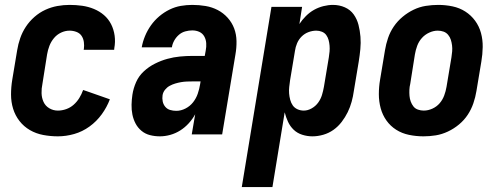

<svg xmlns="http://www.w3.org/2000/svg" viewBox="-20 -548 2040 783"><path d="M216 8Q186 8 156.5 2.5Q127 -3 102 -17.5Q77 -32 59.5 -54.5Q42 -77 33.5 -104.5Q25 -132 25 -162.5Q25 -193 30 -223L50 -343Q54 -368 62.5 -392.5Q71 -417 85.5 -439Q100 -461 120.5 -479Q141 -497 165 -508Q189 -519 214 -523.5Q239 -528 264 -528Q290 -528 315 -524.5Q340 -521 363 -511.5Q386 -502 404 -486.5Q422 -471 433 -449.5Q444 -428 447.5 -402.5Q451 -377 446 -351Q446 -350 446 -348Q446 -346 445 -345H321Q321 -345 321.5 -346Q322 -347 322 -348Q324 -362 322 -376.5Q320 -391 312.5 -402Q305 -413 291.5 -418Q278 -423 264 -423Q246 -423 229 -415Q212 -407 200 -392.5Q188 -378 181.5 -361Q175 -344 172 -326L153 -206Q149 -187 149.5 -168Q150 -149 157.5 -132.5Q165 -116 181 -106.5Q197 -97 216 -97Q233 -97 250 -103Q267 -109 280.5 -121Q294 -133 303.5 -148.5Q313 -164 319 -181L334 -176L428 -143Q416 -111 395 -82Q374 -53 345 -32Q316 -11 282.5 -1.5Q249 8 216 8Z M632 8Q611 8 591.5 3Q572 -2 557 -14.5Q542 -27 533 -44Q524 -61 520 -80.5Q516 -100 516.5 -121Q517 -142 520 -162Q524 -188 535 -213Q546 -238 566.5 -257Q587 -276 612 -288.5Q637 -301 662.5 -308Q688 -315 714 -317.5Q740 -320 766 -320H815L819 -342Q822 -357 821 -372Q820 -387 813 -399.5Q806 -412 793 -418Q780 -424 764 -424Q750 -424 735.5 -420Q721 -416 709.5 -406Q698 -396 690.5 -382.5Q683 -369 681 -355H558Q562 -378 571.5 -401Q581 -424 595.5 -444.5Q610 -465 629.5 -481.5Q649 -498 671.5 -509Q694 -520 717.5 -524Q741 -528 764 -528Q792 -528 818.5 -523.5Q845 -519 868 -507Q891 -495 908.5 -475.5Q926 -456 935 -432Q944 -408 944.5 -380.5Q945 -353 940 -325L886 0H762L776 -82Q765 -62 749.5 -45Q734 -28 715 -16Q696 -4 674.5 2Q653 8 632 8ZM699 -96Q718 -96 736.5 -105.5Q755 -115 767.5 -131Q780 -147 786.5 -166Q793 -185 796 -204L798 -216H766Q754 -216 742 -215.5Q730 -215 718.5 -213Q707 -211 695 -207.5Q683 -204 672 -198Q661 -192 653 -182Q645 -172 643 -160Q641 -147 643.5 -134.5Q646 -122 654 -112.5Q662 -103 674 -99.5Q686 -96 699 -96Z M966 215 1087 -520H1212L1201 -450Q1212 -467 1227.5 -482.5Q1243 -498 1261 -508Q1279 -518 1299 -523Q1319 -528 1338 -528Q1364 -528 1386.5 -518Q1409 -508 1422.5 -489Q1436 -470 1442 -446.5Q1448 -423 1450 -398Q1452 -373 1449.5 -347.5Q1447 -322 1443 -297L1423 -177Q1420 -155 1414 -133Q1408 -111 1398 -90.5Q1388 -70 1373.5 -51Q1359 -32 1340 -18.5Q1321 -5 1298.5 1.5Q1276 8 1254 8Q1233 8 1212.5 1.5Q1192 -5 1177.5 -19Q1163 -33 1154.5 -51.5Q1146 -70 1141 -90L1091 215ZM1219 -97Q1235 -97 1251 -106Q1267 -115 1277.5 -129.5Q1288 -144 1293 -160.5Q1298 -177 1301 -194L1321 -314Q1323 -326 1324 -338Q1325 -350 1324 -362Q1323 -374 1320 -385Q1317 -396 1310.5 -405Q1304 -414 1293 -418.5Q1282 -423 1270 -423Q1254 -423 1238 -417Q1222 -411 1210 -399Q1198 -387 1191.5 -371.5Q1185 -356 1183 -341L1163 -221Q1161 -207 1159.5 -193.5Q1158 -180 1159 -167Q1160 -154 1163.5 -141Q1167 -128 1174 -118Q1181 -108 1193 -102.5Q1205 -97 1219 -97Z M1707 8Q1677 8 1648 2Q1619 -4 1595.5 -19Q1572 -34 1556 -56.5Q1540 -79 1532.5 -106.5Q1525 -134 1525 -164Q1525 -194 1530 -223L1550 -343Q1554 -368 1562.5 -393Q1571 -418 1586 -440Q1601 -462 1622 -479.5Q1643 -497 1667 -508.5Q1691 -520 1716.5 -524Q1742 -528 1767 -528Q1797 -528 1825.5 -522Q1854 -516 1877.5 -501Q1901 -486 1917.5 -463.5Q1934 -441 1941.5 -413.5Q1949 -386 1948.5 -356Q1948 -326 1943 -297L1923 -177Q1919 -152 1910.5 -127Q1902 -102 1887.5 -80Q1873 -58 1852 -40.5Q1831 -23 1806.5 -11.5Q1782 0 1757 4Q1732 8 1707 8ZM1708 -97Q1726 -97 1743.5 -105Q1761 -113 1773 -127Q1785 -141 1791.5 -158.5Q1798 -176 1801 -194L1821 -314Q1823 -326 1824 -338.5Q1825 -351 1823.5 -363Q1822 -375 1818.5 -386Q1815 -397 1807.5 -406Q1800 -415 1789 -419Q1778 -423 1765 -423Q1748 -423 1730.5 -415Q1713 -407 1700.5 -393Q1688 -379 1681.5 -361.5Q1675 -344 1672 -326L1653 -206Q1650 -194 1649.5 -181.5Q1649 -169 1650 -157Q1651 -145 1655 -134Q1659 -123 1666 -114Q1673 -105 1684.5 -101Q1696 -97 1708 -97Z"/></svg>

Font: Iosevka SS04 Extrabold
Style: Italic
Weight: 800
Italic angle: -9°
Monospace: yes
Designer: Belleve Invis
Foundry: Belleve Invis
Version: Version 19.0.0; ttfautohint (v1.8.4)